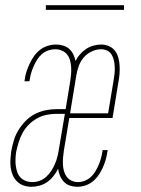

<svg xmlns="http://www.w3.org/2000/svg" viewBox="-20 -709 540 737"><path d="M101 8Q85 8 70.5 3Q56 -2 45.5 -12.5Q35 -23 29 -36.5Q23 -50 21 -65.5Q19 -81 20 -97Q21 -113 23 -128Q27 -149 33 -169.5Q39 -190 50.5 -209Q62 -228 78 -244.5Q94 -261 113.5 -271Q133 -281 154 -285.5Q175 -290 196 -290H232L250 -400Q252 -413 253 -426.5Q254 -440 253 -453Q252 -466 248.5 -478.5Q245 -491 237 -500.5Q229 -510 217 -515Q205 -520 192 -520Q179 -520 165.5 -515.5Q152 -511 141 -501.5Q130 -492 122.5 -480Q115 -468 109.5 -455.5Q104 -443 100 -430Q96 -417 94 -403Q94 -402 93.5 -400.5Q93 -399 93 -397H74Q74 -399 74.5 -400.5Q75 -402 75 -404Q77 -420 82 -435Q87 -450 94 -465Q101 -480 111 -494Q121 -508 134 -518Q147 -528 163 -533Q179 -538 195 -538Q209 -538 222.5 -534Q236 -530 245.5 -521.5Q255 -513 261 -501Q267 -489 270 -475Q277 -489 287.5 -501Q298 -513 311 -521.5Q324 -530 339 -534Q354 -538 369 -538Q384 -538 398 -532Q412 -526 421 -514.5Q430 -503 434 -488.5Q438 -474 439 -459Q440 -444 439 -428Q438 -412 435 -397L412 -256H246L225 -130Q223 -117 222 -104Q221 -91 221.5 -78Q222 -65 225.5 -52.5Q229 -40 236 -30.5Q243 -21 254.5 -15.5Q266 -10 279 -10Q292 -10 305 -15Q318 -20 328.5 -29.5Q339 -39 346 -51Q353 -63 358.5 -75.5Q364 -88 367.5 -101Q371 -114 373 -127Q373 -128 373.5 -129.5Q374 -131 374 -133H393Q393 -131 393 -129.5Q393 -128 392 -126Q390 -110 385.5 -95Q381 -80 374.5 -65.5Q368 -51 358.5 -37Q349 -23 336 -12.5Q323 -2 307.5 3Q292 8 276 8Q262 8 248.5 3.5Q235 -1 225.5 -11Q216 -21 210.5 -34Q205 -47 203 -61Q196 -47 185.5 -33.5Q175 -20 161.5 -10.5Q148 -1 132 3.5Q116 8 101 8ZM249 -274H395L416 -400Q418 -412 419.5 -425Q421 -438 420.5 -451Q420 -464 417.5 -476Q415 -488 409 -498.5Q403 -509 392 -514.5Q381 -520 368 -520Q350 -520 332 -511.5Q314 -503 301.5 -488.5Q289 -474 282.5 -456Q276 -438 273 -420ZM104 -10Q118 -10 132 -15Q146 -20 157.5 -30.5Q169 -41 177 -53.5Q185 -66 191 -80Q197 -94 200.5 -108Q204 -122 206 -136L229 -272H196Q177 -272 158 -268Q139 -264 122 -254.5Q105 -245 90.5 -230.5Q76 -216 66.5 -198.5Q57 -181 51.5 -162.5Q46 -144 42 -126Q40 -113 39.5 -99.5Q39 -86 40.5 -73.5Q42 -61 46 -49Q50 -37 58.5 -28Q67 -19 79 -14.5Q91 -10 104 -10ZM156 -671V-689H456V-671Z"/></svg>

Font: Iosevka Slab Thin Oblique
Style: Regular
Weight: 100
Italic angle: -9°
Monospace: yes
Designer: Belleve Invis
Foundry: Belleve Invis
Version: Version 11.1.0; ttfautohint (v1.8.3)